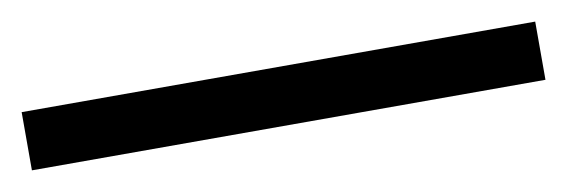

<svg xmlns="http://www.w3.org/2000/svg" viewBox="-39 64 609 206"><g transform="rotate(-10 265.0 166.5)"><path d="M-14.6 198.7V135.3H544.9V198.7Z"/></g></svg>

Font: Arian AMU
Style: Regular
Weight: 400
Designer: Ruben Hakobyan (Tarumian)
Foundry: Ruben Hakobyan (Tarumian)
Version: Version 4.003